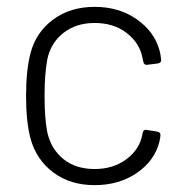

<svg xmlns="http://www.w3.org/2000/svg" viewBox="-20 -532 534 560"><path d="M69 -128Q56 -176 56 -253Q56 -327 69 -377Q85 -438 135 -475Q185 -512 256 -512Q327 -512 378.5 -476Q430 -440 445 -386Q448 -377 450 -358V-356Q450 -349 441 -347L409 -343H407Q400 -343 398 -352L395 -366Q386 -408 348.5 -436.5Q311 -465 256 -465Q202 -465 165 -436Q128 -407 118 -359Q110 -317 110 -252Q110 -186 118 -146Q129 -97 165 -68Q201 -39 256 -39Q310 -39 348.5 -67.5Q387 -96 395 -139L396 -144Q398 -155 408 -153L439 -148Q448 -146 448 -139Q448 -131 445 -119Q431 -63 379 -27.5Q327 8 256 8Q185 8 135.5 -29Q86 -66 69 -128Z"/></svg>

Font: Barlow Light
Style: Regular
Weight: 300
Designer: Jeremy Tribby
Foundry: Tribby Type
Version: Version 1.422